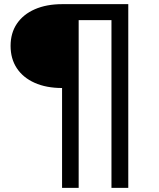

<svg xmlns="http://www.w3.org/2000/svg" viewBox="-20 -725 767 925"><path d="M279 180V-301Q203 -301 147 -326Q91 -351 61 -396.5Q31 -442 31 -504Q31 -566 61.5 -611Q92 -656 148 -680.5Q204 -705 280 -705H598V180H517V-628H359V180Z"/></svg>

Font: Nunito Sans 7pt Expanded
Style: Regular
Weight: 400
Width: 7
Designer: Vernon Adams
Foundry: Vernon Adams
Version: Version 3.101;gftools[0.9.27]